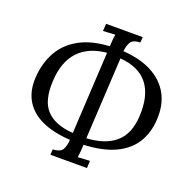

<svg xmlns="http://www.w3.org/2000/svg" viewBox="-138 -900 1094 1085"><g transform="rotate(20 408.5 -357.5)"><path d="M276 44 278 11Q323 9 336 -13.5Q349 -36 351 -73Q249 -79 180 -111Q111 -143 77.5 -199.5Q44 -256 48 -335Q53 -423 90 -491Q127 -559 199.5 -600Q272 -641 382 -647Q383 -667 384.5 -685.5Q386 -704 389 -719Q371 -718 352.5 -717Q334 -716 316 -715L319 -759H539L537 -726Q494 -725 480.5 -703.5Q467 -682 464 -647Q569 -640 639.5 -602Q710 -564 744.5 -500Q779 -436 774 -350Q770 -268 732 -207.5Q694 -147 620 -112.5Q546 -78 433 -73Q432 -47 430 -28Q428 -9 426 4Q444 3 462 2Q480 1 498 0L496 44ZM353 -115 380 -607Q272 -597 212.5 -533.5Q153 -470 147 -354Q140 -234 191.5 -178.5Q243 -123 353 -115ZM435 -113Q546 -119 607.5 -171.5Q669 -224 675 -332Q682 -457 629 -525.5Q576 -594 462 -603Z"/></g></svg>

Font: Lora
Style: Italic
Weight: 400
Italic angle: -3°
Designer: Olga Karpushina, Alexei Vanyashin (Cyrillic)
Foundry: Cyreal
Version: Version 3.008